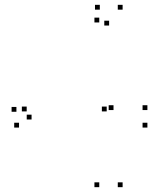

<svg xmlns="http://www.w3.org/2000/svg" viewBox="-20 -765 660 795"><path d="M391 -672V-692H371V-672ZM391 10V-10H371V10ZM487.7 10V-10H467.7V10ZM487.7 -725V-745H467.7V-725ZM393.3 -725V-745H373.3V-725ZM48 -302.2V-322.2H28V-302.2ZM58.8 -236.8V-256.8H38.8V-236.8ZM590.3 -236.8V-256.8H570.3V-236.8ZM590.3 -309.3V-329.3H570.3V-309.3ZM450 -309.3V-329.3H430V-309.3ZM421.8 -303.7V-323.7H401.8V-303.7ZM90.5 -303.7V-323.7H70.5V-303.7ZM110.7 -270.2V-290.2H90.7V-270.2ZM431.8 -659.3V-679.3H411.8V-659.3Z"/></svg>

Font: Monaspace Argon Dots Var
Style: Regular
Weight: 400
Designer: Riley Cran and the Lettermatic Team
Version: Version 1.100 (Monaspace Argon Dots)